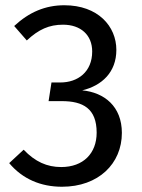

<svg xmlns="http://www.w3.org/2000/svg" viewBox="-20 -699 539 731"><path d="M225 -679C153 -679 91 -653 34 -600L82 -545C127 -587 167 -605 220 -605C287 -605 331 -566 331 -503C331 -425 276 -385 210 -385H176L165 -314H215C296 -314 348 -286 348 -194C348 -115 297 -63 213 -63C159 -63 114 -83 70 -129L15 -78C66 -17 136 12 216 12C355 12 444 -76 444 -193C444 -294 377 -347 293 -355C368 -373 423 -424 423 -509C423 -599 353 -679 225 -679Z"/></svg>

Font: FSans
Style: Regular
Weight: 400
Designer: Carrois Corporate & Edenspiekermann AG
Foundry: Carrois Corporate GbR & Edenspiekermann AG
Version: Version 4.106;PS 004.106;hotconv 1.0.70;makeotf.lib2.5.58329